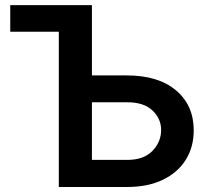

<svg xmlns="http://www.w3.org/2000/svg" viewBox="-20 -748 819 768"><path d="M21 -621.1V-727.5H347.7V-446.3H487.3Q613.3 -446.3 684.1 -386.5Q754.9 -326.7 754.9 -226.6Q754.9 -159.7 722.9 -108.6Q690.9 -57.6 631.1 -28.8Q571.3 0 487.3 0H215.3V-621.1ZM347.7 -108.4H487.3Q554.2 -107.9 589.4 -144Q624.5 -180.2 624.5 -228Q624.5 -273.9 589.4 -306.6Q554.2 -339.4 487.3 -338.9H347.7Z"/></svg>

Font: Inter Tight SemiBold
Style: Regular
Weight: 600
Designer: Rasmus Andersson
Foundry: rsms
Version: Version 3.004; ttfautohint (v1.8.4.7-5d5b)